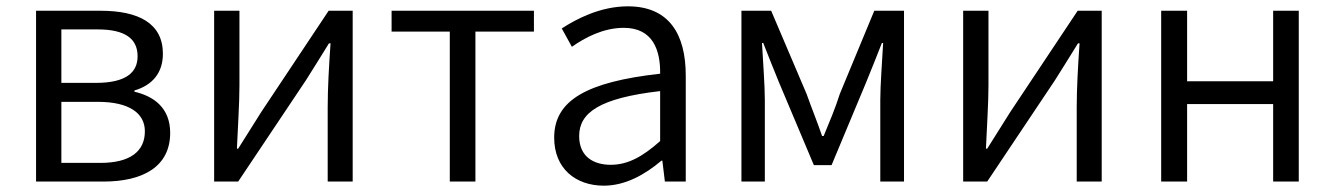

<svg xmlns="http://www.w3.org/2000/svg" viewBox="-20 -574 4221 607"><path d="M94 0H307C432 0 518 -47 518 -154C518 -233 466 -270 405 -284V-288C460 -304 495 -342 495 -404C495 -501 417 -540 298 -540H94ZM174 -312V-481H289C378 -481 415 -450 415 -396C415 -344 377 -312 283 -312ZM174 -59V-252H290C387 -252 438 -217 438 -159C438 -95 391 -59 297 -59Z M657 0H733L947 -320C968 -353 999 -403 1020 -437H1025C1020 -366 1016 -294 1016 -236V0H1095V-540H1019L806 -220C785 -187 754 -137 733 -104H729C732 -174 737 -247 737 -304V-540H657Z M1402 0H1483V-474H1668V-540H1218V-474H1402Z M1889 13C1957 13 2019 -22 2071 -66H2074L2082 0H2148V-335C2148 -465 2096 -554 1965 -554C1878 -554 1802 -514 1756 -484L1788 -426C1829 -455 1887 -486 1952 -486C2045 -486 2068 -414 2067 -341C1835 -315 1732 -257 1732 -139C1732 -41 1800 13 1889 13ZM1911 -53C1856 -53 1811 -79 1811 -144C1811 -218 1876 -264 2067 -286V-128C2012 -79 1965 -53 1911 -53Z M2324 0H2398V-258C2398 -305 2392 -382 2389 -438H2393C2409 -396 2427 -353 2443 -313L2553 -52H2609L2718 -313C2734 -353 2752 -396 2768 -438H2772C2769 -382 2763 -305 2763 -258V0H2838V-540H2744L2635 -277C2621 -232 2602 -188 2584 -144H2579C2564 -188 2546 -232 2530 -277L2418 -540H2324Z M3025 0H3101L3315 -320C3336 -353 3367 -403 3388 -437H3393C3388 -366 3384 -294 3384 -236V0H3463V-540H3387L3174 -220C3153 -187 3122 -137 3101 -104H3097C3100 -174 3105 -247 3105 -304V-540H3025Z M3651 0H3733V-245H4005V0H4086V-540H4005V-317H3733V-540H3651Z"/></svg>

Font: Noto Sans HK DemiLight
Style: Regular
Weight: 350
Designer: Ryoko NISHIZUKA 西塚涼子 (kana, bopomofo & ideographs); Paul D. Hunt (Latin, Greek & Cyrillic); Sandoll Communications 산돌커뮤니
Foundry: Adobe
Version: Version 2.004;hotconv 1.0.118;makeotfexe 2.5.65603